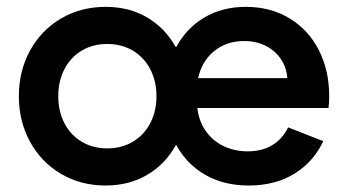

<svg xmlns="http://www.w3.org/2000/svg" viewBox="-20 -538 1035 571"><path d="M36.1 -252Q36.1 -326.7 69.3 -387.5Q102.5 -448.2 161.4 -482.9Q220.2 -517.6 293.9 -517.6Q364.3 -517.6 417.7 -486.1Q471.2 -454.6 502.4 -398.4H504.4Q534.7 -454.6 587.9 -486.1Q641.1 -517.6 710.9 -517.6Q784.7 -517.6 841.1 -483.4Q897.5 -449.2 928.2 -388.9Q959 -328.6 959 -252Q959 -232.4 957 -216.8H566.9Q571.3 -178.2 591.6 -148.9Q611.8 -119.6 644.3 -103.8Q676.8 -87.9 716.8 -87.9Q759.3 -87.9 789.8 -106.4Q820.3 -125 836.9 -159.2L941.4 -118.2Q912.1 -56.2 855.2 -21.2Q798.3 13.7 719.7 13.7Q645.5 13.7 590.3 -18.1Q535.2 -49.8 504.4 -106.4H502.9Q472.2 -50.3 418.2 -18.3Q364.3 13.7 293.9 13.7Q220.2 13.7 161.4 -21Q102.5 -55.7 69.3 -116.5Q36.1 -177.2 36.1 -252ZM445.3 -252Q445.3 -296.9 426.8 -332.3Q408.2 -367.7 375 -387.5Q341.8 -407.2 298.8 -407.2Q256.3 -407.2 223.1 -387.5Q189.9 -367.7 171.6 -332.3Q153.3 -296.9 153.3 -252Q153.3 -207 171.6 -171.6Q189.9 -136.2 223.1 -116.5Q256.3 -96.7 298.8 -96.7Q341.8 -96.7 375 -116.5Q408.2 -136.2 426.8 -171.6Q445.3 -207 445.3 -252ZM834.5 -305.7Q832.5 -336.4 815.7 -361.8Q798.8 -387.2 770.3 -401.6Q741.7 -416 706.1 -416Q653.8 -416 616.9 -386Q580.1 -356 569.3 -305.7Z"/></svg>

Font: Wanted Sans SemiBold
Style: Regular
Weight: 600
Designer: Original Design by Kil Hyung-jin and Kang Hanbin, Wanted Lab, Inc; Hangeul from Source Han Sans by Jang Soo-young and Ka
Foundry: Wanted Lab, Inc.
Version: Version 1.003